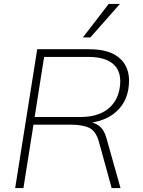

<svg xmlns="http://www.w3.org/2000/svg" viewBox="-20 -955 724 975"><path d="M57 0 169 -705H434Q544 -705 595.5 -652Q647 -599 632 -504Q623 -448 590 -408.5Q557 -369 507 -349Q457 -329 397 -329L405 -337H413Q453 -337 480.5 -318Q508 -299 521 -252L592 0H547L482 -236Q467 -290 432.5 -306Q398 -322 337 -322H150L99 0ZM156 -361H390Q475 -361 526 -400Q577 -439 588 -509Q600 -586 559 -626Q518 -666 428 -666H204ZM401 -765 532 -935H589L439 -765Z"/></svg>

Font: Mulish ExtraLight
Style: Italic
Weight: 200
Italic angle: -9°
Designer: Vernon Adams
Foundry: Vernon Adams
Version: Version 3.603